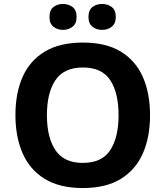

<svg xmlns="http://www.w3.org/2000/svg" viewBox="-20 -940 836 970"><path d="M738 -358Q738 -247 701.5 -164.5Q665 -82 590 -36Q515 10 398 10Q282 10 206.5 -36Q131 -82 94.5 -165Q58 -248 58 -359Q58 -470 94.5 -552Q131 -634 206.5 -679.5Q282 -725 399 -725Q515 -725 590 -679.5Q665 -634 701.5 -551.5Q738 -469 738 -358ZM217 -358Q217 -246 260 -181.5Q303 -117 398 -117Q495 -117 537 -181.5Q579 -246 579 -358Q579 -471 537 -535Q495 -599 399 -599Q303 -599 260 -535Q217 -471 217 -358ZM230 -854Q230 -889 250 -904.5Q270 -920 298 -920Q326 -920 346.5 -904.5Q367 -889 367 -854Q367 -821 346.5 -805Q326 -789 298 -789Q270 -789 250 -805Q230 -821 230 -854ZM427 -854Q427 -889 447 -904.5Q467 -920 496 -920Q524 -920 544.5 -904.5Q565 -889 565 -854Q565 -821 544.5 -805Q524 -789 496 -789Q467 -789 447 -805Q427 -821 427 -854Z"/></svg>

Font: Noto Sans Thaana
Style: Bold
Weight: 700
Designer: David Williams
Foundry: Google Inc.
Version: Version 3.001; ttfautohint (v1.8.4.7-5d5b)